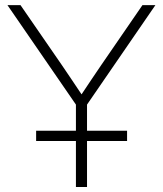

<svg xmlns="http://www.w3.org/2000/svg" viewBox="-20 -748 651 768"><path d="M283.7 0V-329.6L9.8 -727.5H62L228 -486.8Q248 -458 267.3 -428.7Q286.6 -399.4 306.2 -370.6Q325.7 -399.4 345 -428.7Q364.3 -458 384.3 -486.8L549.8 -727.5H601.6L328.1 -329.6V0ZM124.5 -184.1V-225.1H488.3V-184.1Z"/></svg>

Font: Inter Display ExtraLight
Style: Regular
Weight: 200
Designer: Rasmus Andersson
Foundry: rsms
Version: Version 4.000;git-a52131595